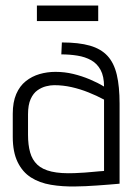

<svg xmlns="http://www.w3.org/2000/svg" viewBox="-20 -662 487 692"><path d="M334 -642H113V-586H334ZM355 -350Q332 -364 303.5 -376Q275 -388 244 -395.5Q213 -403 180 -403Q150 -403 122.5 -395Q95 -387 73 -369.5Q51 -352 38.5 -323Q26 -294 26 -252V-169Q26 -114 43.5 -78Q61 -42 91.5 -22.5Q122 -3 163.5 4Q205 11 253 10Q268 10 288.5 9Q309 8 330.5 6.5Q352 5 370.5 3.5Q389 2 400.5 1Q412 0 411 0V-288Q411 -350 401 -392.5Q391 -435 367.5 -460.5Q344 -486 304 -497.5Q264 -509 203 -509L201 -466Q231 -466 259 -461.5Q287 -457 308.5 -445Q330 -433 342.5 -410Q355 -387 355 -350ZM355 -303V-46Q355 -46 350.5 -45.5Q346 -45 337 -44.5Q328 -44 315 -42.5Q302 -41 285.5 -40Q269 -39 249 -38Q199 -36 166 -43.5Q133 -51 114.5 -68.5Q96 -86 88.5 -113Q81 -140 81 -176V-250Q81 -284 90.5 -305Q100 -326 115 -336.5Q130 -347 146 -351Q162 -355 175 -355Q207 -355 238 -348Q269 -341 299 -329Q329 -317 355 -303Z"/></svg>

Font: Advent Pro
Style: Regular
Weight: 400
Designer: VivaRado, Andreas Kalpakidis
Foundry: VivaRado, Andreas Kalpakidis
Version: Version 3.000